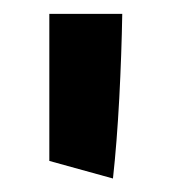

<svg xmlns="http://www.w3.org/2000/svg" viewBox="-20 -704 255 283"><path d="M52.7 -683.6H160.2Q159.2 -624.5 155.8 -559.1Q152.3 -493.7 146.5 -440.9L52.7 -466.8Z"/></svg>

Font: Vesper Libre
Style: Bold
Weight: 700
Designer: Robert Keller & Kimya Gandhi
Foundry: Mota Italic
Version: Version 1.058